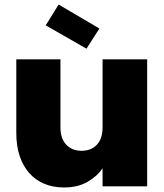

<svg xmlns="http://www.w3.org/2000/svg" viewBox="-20 -823 726 848"><path d="M630 0H433V-80Q409 -44 366 -19.5Q323 5 263 5Q214 5 175 -11.5Q136 -28 108.5 -59.5Q81 -91 66.5 -135Q52 -179 52 -235V-561H247V-260Q247 -211 272.5 -184Q298 -157 340 -157Q383 -157 408 -184Q433 -211 433 -260V-561H630ZM239 -803 419 -697 362 -608 182 -711Z"/></svg>

Font: SVN-Poppins ExtraBold
Style: Regular
Weight: 800
Designer: Ninad Kale (Devanagari), Jonny Pinhorn (Latin)
Foundry: Indian Type Foundry
Version: Version 3.002 2017; ttfautohint (v1.8.3)